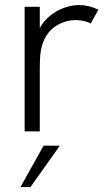

<svg xmlns="http://www.w3.org/2000/svg" viewBox="-20 -520 434 760"><path d="M77.5 -493H137.5V-409Q153.5 -438 179.2 -458.5Q205 -479 234.8 -489.5Q264.5 -500 293 -500Q332.5 -500 369.5 -481.5L339.5 -427.5Q327 -433.5 311.2 -437Q295.5 -440.5 280.5 -440.5Q237 -440.5 199.5 -415.8Q162 -391 146.5 -340.5Q141.5 -324 139.5 -302.5Q137.5 -281 137.5 -242.5V0H77.5ZM152.5 56.5H217L100.5 220.5H61Z"/></svg>

Font: HK Grotesk Light
Style: Regular
Weight: 300
Designer: Alfredo Marco Pradil
Foundry: Hanken Design Co.
Version: Version 3.001